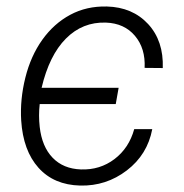

<svg xmlns="http://www.w3.org/2000/svg" viewBox="-20 -558 563 588"><path d="M228 -39.1Q286.1 -37.1 330.6 -70.8Q375 -104.5 391.1 -162.6H446.3Q431.6 -84.5 368.4 -36.1Q305.2 12.2 225.6 10.3Q145 8.3 97.9 -44.2Q50.8 -96.7 44.9 -189Q41 -253.4 57.6 -320.1Q74.2 -386.7 109.6 -436.3Q145 -485.8 195.1 -512.7Q245.1 -539.6 307.1 -538.1Q385.7 -536.1 433.6 -484.4Q481.4 -432.6 478.5 -349.6L422.9 -350.1Q425.8 -409.7 393.3 -448.2Q360.8 -486.8 304.2 -488.8Q232.9 -491.2 181.9 -439.9Q130.9 -388.7 107.4 -289.1H343.3L334.5 -239.3H101.6Q97.7 -204.6 101.6 -169.4Q108.4 -108.9 141.1 -75Q173.8 -41 228 -39.1Z"/></svg>

Font: RobotoInd Light
Style: Italic
Weight: 300
Italic angle: -12°
Designer: Google
Version: Version 2.001151; 2014